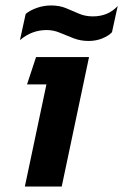

<svg xmlns="http://www.w3.org/2000/svg" viewBox="-20 -683 451 703"><path d="M304 -533Q275 -533 249 -543Q223 -553 199.5 -563Q176 -573 151 -573Q96 -573 53 -536L74 -632Q91 -646 116 -654.5Q141 -663 167 -663Q198 -663 222 -653Q246 -643 269 -633Q292 -623 320 -623Q376 -623 411 -661L390 -565Q378 -552 355 -542.5Q332 -533 304 -533ZM71 0 150 -374H79L112 -474H306L206 0Z"/></svg>

Font: Kanit Medium
Style: Italic
Weight: 500
Italic angle: -12°
Designer: Katatrad Team
Foundry: CadsonDemak
Version: Version 2.000; ttfautohint (v1.8.3)